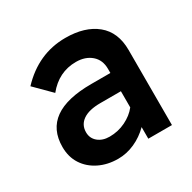

<svg xmlns="http://www.w3.org/2000/svg" viewBox="-128 -665 801 802"><g transform="rotate(-30 272.5 -264.0)"><path d="M223 10Q172 10 131.5 -10Q91 -30 68 -65.5Q45 -101 45 -149Q45 -317 281 -317H373V-337Q373 -380 344.5 -404.5Q316 -429 271 -429Q188 -429 132 -360L56 -436Q152 -538 283 -538Q377 -538 432 -493Q487 -448 487 -362V0H373V-56Q342 -25 303 -7.5Q264 10 223 10ZM238 -88Q279 -88 315 -105.5Q351 -123 373 -151V-229H274Q219 -229 190 -209Q161 -189 161 -153Q161 -124 182.5 -106Q204 -88 238 -88Z"/></g></svg>

Font: Readex Pro Medium
Style: Regular
Weight: 500
Designer: Bonnie Shaver-Troup, Thomas Jockin
Foundry: Lexend
Version: Version 1.204; ttfautohint (v1.8.4.7-5d5b)